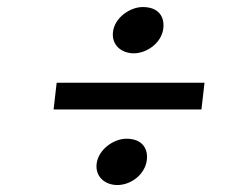

<svg xmlns="http://www.w3.org/2000/svg" viewBox="-20 -654 709 551"><path d="M363.8 -501C400.9 -501 443.8 -530.3 448.7 -572.8C452.6 -606 435.1 -633.8 389.6 -633.8C353 -633.8 308.6 -603 304.2 -562C299.8 -523.9 329.6 -501 363.8 -501ZM133.8 -339.8H558.1L566.9 -416.5H142.6ZM257.3 -184.1C252.9 -146 282.2 -123 316.9 -123C355 -123 396 -152.3 401.4 -194.8C405.3 -227.5 388.2 -255.9 342.8 -255.9C305.7 -255.9 262.2 -224.6 257.3 -184.1Z"/></svg>

Font: Merriweather
Style: Italic
Weight: 400
Italic angle: -7.5°
Designer: Eben Sorkin
Foundry: Eben Sorkin
Version: Version 1.001